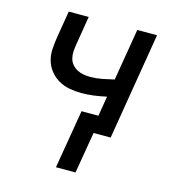

<svg xmlns="http://www.w3.org/2000/svg" viewBox="-108 -610 815 901"><g transform="rotate(15 300.0 -159.5)"><path d="M246 201 294 -84H376L392 -181Q361 -174 331 -170Q301 -166 271 -166Q241 -166 212 -171.5Q183 -177 159 -191Q135 -205 117.5 -227Q100 -249 92.5 -276Q85 -303 87 -333Q89 -363 94 -393L115 -520H212L189 -380Q186 -362 185 -345Q184 -328 188 -312Q192 -296 202.5 -283.5Q213 -271 227 -263.5Q241 -256 257.5 -253Q274 -250 291 -250Q320 -250 348.5 -255.5Q377 -261 406 -268L448 -520H544L458 0H375L341 201Z"/></g></svg>

Font: Iosevka SS04 Md Ex Obl
Style: Regular
Weight: 500
Width: 7
Italic angle: -9°
Monospace: yes
Designer: Belleve Invis
Foundry: Belleve Invis
Version: Version 19.0.0; ttfautohint (v1.8.4)